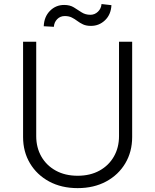

<svg xmlns="http://www.w3.org/2000/svg" viewBox="-20 -938 784 970"><path d="M581.3 -727.3H647.7V-245.7Q647.7 -171.5 613.1 -113.1Q578.5 -54.7 516.3 -21.1Q454.2 12.4 372.2 12.4Q290.5 12.4 228.3 -21.1Q166.2 -54.7 131.4 -113.1Q96.6 -171.5 96.6 -245.7V-727.3H163V-250.4Q163 -192.5 188.9 -147.2Q214.8 -101.9 261.9 -76Q308.9 -50.1 372.2 -50.1Q435.7 -50.1 482.6 -76Q529.5 -101.9 555.4 -147.2Q581.3 -192.5 581.3 -250.4ZM252.1 -802.6 201 -805.4Q202.8 -853 232.2 -883Q261.7 -913 304.3 -913Q333.5 -913 353.3 -900.6Q373.2 -888.1 392.2 -875.7Q411.2 -863.3 436.8 -863.3Q458.5 -863.3 474.8 -878.9Q491.1 -894.5 492.9 -917.6L543 -911.9Q540.5 -864.3 510.7 -835.8Q480.8 -807.2 439.6 -807.2Q415.8 -807.2 399.9 -814.6Q383.9 -822.1 370.7 -832Q357.6 -842 342.9 -849.4Q328.1 -856.9 307.2 -856.9Q284.4 -856.9 269 -841.3Q253.6 -825.6 252.1 -802.6Z"/></svg>

Font: Inter Zeller Light
Style: Regular
Weight: 300
Designer: Rasmus Andersson; Joe Bland
Foundry: zeller
Version: Version 3.015;git-dec3a8cb1